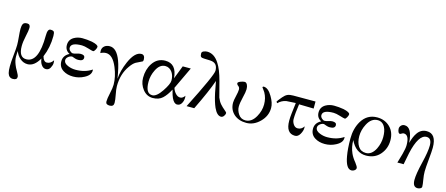

<svg xmlns="http://www.w3.org/2000/svg" viewBox="-56 -1407 5447 2344"><g transform="rotate(15 2667.5 -235.0)"><path d="M562 -122Q565 -112 565 -86.5Q565 -61 546.5 -26.5Q528 8 491.5 8Q455 8 431 -30Q412 -58 407 -103Q344 8 260 8Q207 8 165 -28Q123 -64 105 -117Q101 -88 101 -43.5Q101 1 123 55Q133 83 159 126.5Q185 170 185 190Q185 228 134 228Q83 228 67 173Q59 144 59 88.5Q59 33 68.5 -55.5Q78 -144 78 -185Q78 -226 72 -287Q66 -348 66 -387Q66 -426 77.5 -449Q89 -472 129 -472Q169 -472 169 -427Q169 -394 152 -318Q135 -242 135 -188Q135 -46 229 -46Q386 -46 386 -388Q386 -472 424 -472Q459 -472 468 -458Q477 -444 477 -406Q477 -260 424 -137Q441 -72 482 -72Q529 -72 562 -122Z M1049 -136Q1059 -69 975 -25Q910 10 836 10Q762 10 710 -23Q650 -60 650 -134Q650 -208 724 -246Q664 -276 664 -343.5Q664 -411 722 -445Q769 -472 827 -472Q885 -472 949 -461Q1031 -443 1031 -416Q1031 -402 1017.5 -377.5Q1004 -353 992.5 -353Q981 -353 928 -369.5Q875 -386 844 -386Q706 -386 706 -320Q706 -299 724.5 -281Q743 -263 761 -263Q779 -263 809 -272.5Q839 -282 856 -282Q909 -282 909 -247Q909 -203 843 -203Q823 -203 805 -209L765 -223Q739 -223 715.5 -203.5Q692 -184 692 -161Q692 -118 750 -96Q794 -78 844 -78Q963 -78 1049 -136Z M1618 -407 1612 -390 1531 -350Q1497 -330 1462 -279Q1384 -170 1384 -16Q1384 22 1397 87.5Q1410 153 1410 190Q1410 237 1359.5 237Q1309 237 1309 199Q1309 161 1325 90Q1341 19 1341 -22Q1341 -123 1295 -234Q1238 -372 1154 -372Q1118 -372 1084 -353Q1081 -366 1081 -380Q1081 -419 1107.5 -441.5Q1134 -464 1176 -464Q1264 -464 1317 -321Q1344 -250 1368 -105Q1374 -206 1426 -326Q1491 -473 1573 -473Q1618 -473 1618 -407Z M2225 -95Q2225 -57 2208 -26Q2189 11 2150.5 11Q2112 11 2083 -51Q2071 -74 2051 -151Q2012 -75 1965.5 -32Q1919 11 1843 11Q1767 11 1716.5 -52.5Q1666 -116 1666 -198Q1666 -304 1717 -381Q1775 -469 1877 -469Q2019 -469 2033 -289L2098 -457H2200L2068 -178Q2079 -140 2106 -110.5Q2133 -81 2165 -81Q2197 -81 2223 -119Q2225 -105 2225 -95ZM2010 -254Q2010 -313 1982 -356Q1947 -406 1893 -406Q1822 -406 1779 -318Q1743 -246 1743 -168Q1743 -20 1829 -20Q1883 -20 1946.5 -114.5Q2010 -209 2010 -254Z M2757 -44Q2757 -23 2742 -3.5Q2727 16 2707 16Q2656 16 2616 -71Q2586 -139 2563 -247L2536 -390Q2487 -248 2366 0H2269Q2498 -451 2498 -508Q2498 -586 2442 -606Q2418 -616 2329 -616Q2296 -616 2285 -626.5Q2274 -637 2274 -669Q2274 -689 2297.5 -698.5Q2321 -708 2341 -708Q2431 -708 2493 -610Q2540 -540 2577 -400L2628 -205Q2646 -159 2672 -129.5Q2698 -100 2727.5 -76Q2757 -52 2757 -44Z M3272 -245Q3272 -144 3195.5 -67.5Q3119 9 3024 9Q2929 9 2868 -44Q2806 -100 2806 -188Q2806 -216 2820 -274Q2834 -332 2834 -360Q2834 -388 2814.5 -401.5Q2795 -415 2795 -432Q2795 -445 2826 -457.5Q2857 -470 2878.5 -470Q2900 -470 2913 -442Q2923 -422 2923 -387.5Q2923 -353 2904.5 -279.5Q2886 -206 2886 -158.5Q2886 -111 2917.5 -64.5Q2949 -18 3005 -18Q3085 -18 3135 -108Q3178 -184 3178 -264.5Q3178 -345 3141 -410Q3115 -446 3103 -464Q3109 -474 3117 -474Q3175 -474 3226 -386Q3272 -309 3272 -245Z M3775 -462V-373L3590 -377Q3572 -257 3572 -186Q3572 -153 3593 -121Q3614 -89 3648 -89Q3696 -89 3726 -135Q3727 -130 3727 -116Q3727 -78 3702.5 -35.5Q3678 7 3640 7Q3525 7 3525 -154Q3525 -198 3531 -246.5Q3537 -295 3540 -322Q3543 -349 3545 -363Q3547 -377 3547 -382Q3443 -377 3429 -375Q3372 -365 3328 -321L3315 -337Q3317 -346 3368 -406Q3395 -438 3422 -450Q3449 -462 3494 -462Z M4230 -136Q4240 -69 4156 -25Q4091 10 4017 10Q3943 10 3891 -23Q3831 -60 3831 -134Q3831 -208 3905 -246Q3845 -276 3845 -343.5Q3845 -411 3903 -445Q3950 -472 4008 -472Q4066 -472 4130 -461Q4212 -443 4212 -416Q4212 -402 4198.5 -377.5Q4185 -353 4173.5 -353Q4162 -353 4109 -369.5Q4056 -386 4025 -386Q3887 -386 3887 -320Q3887 -299 3905.5 -281Q3924 -263 3942 -263Q3960 -263 3990 -272.5Q4020 -282 4037 -282Q4090 -282 4090 -247Q4090 -203 4024 -203Q4004 -203 3986 -209L3946 -223Q3920 -223 3896.5 -203.5Q3873 -184 3873 -161Q3873 -118 3931 -96Q3975 -78 4025 -78Q4144 -78 4230 -136Z M4554 -470Q4652 -470 4716.5 -407Q4781 -344 4781 -239.5Q4781 -135 4715 -59.5Q4649 16 4539 16Q4410 16 4342 -127Q4342 -38 4375 35Q4395 81 4438 133Q4471 176 4471 193Q4471 210 4454 223.5Q4437 237 4415 237Q4346 237 4319 82Q4303 -7 4303 -134.5Q4303 -262 4359 -357Q4427 -470 4554 -470ZM4650 -104Q4686 -178 4686 -255Q4686 -332 4662 -378Q4631 -439 4569 -439Q4488 -439 4440 -347Q4400 -271 4400 -193Q4400 -115 4433 -64.5Q4466 -14 4530 -14Q4604 -14 4650 -104Z M5304 -287Q5304 -241 5293.5 -134.5Q5283 -28 5283 18.5Q5283 65 5293 121Q5303 177 5303 206Q5303 220 5286.5 229Q5270 238 5251 238Q5189 238 5189 149Q5189 73 5225.5 -76.5Q5262 -226 5262 -304Q5262 -396 5198 -396Q5096 -396 5041 -148Q5021 -50 5012 -1H4933L4967 -119Q4987 -194 4987 -235Q4987 -365 4917 -365Q4906 -365 4892 -356Q4878 -347 4873 -347Q4858 -347 4849.5 -366Q4841 -385 4841 -406.5Q4841 -428 4858 -446Q4875 -464 4902 -464Q4996 -464 5010 -270Q5032 -354 5065 -400Q5108 -464 5182 -464Q5304 -464 5304 -287Z"/></g></svg>

Font: GFS Didot
Style: Regular
Weight: 400
Designer: Takis Katsoulidis and George D. Matthiopoulos
Foundry: Takis Katsoulidis and George D. Matthiopoulos
Version: Version 1.0